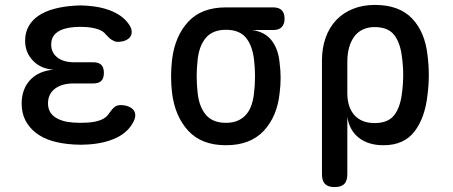

<svg xmlns="http://www.w3.org/2000/svg" viewBox="-20 -580 1840 780"><path d="M507 -476Q515 -463 515 -450.5Q515 -438 508.5 -429.5Q502 -421 489 -415.5Q476 -410 457 -410Q451 -410 445 -412.5Q439 -415 433.5 -418.5Q428 -422 422 -427.5Q416 -433 409 -441Q399 -454 378.5 -461Q358 -468 331 -470Q318 -471 306.5 -471Q295 -471 283 -470Q238 -467 213 -449.5Q188 -432 188 -399Q188 -366 213 -346.5Q238 -327 282 -327H359Q381 -327 391.5 -316.5Q402 -306 402 -284Q402 -262 391.5 -251.5Q381 -241 359 -241H279Q231 -241 203 -219.5Q175 -198 175 -160Q175 -124 203 -104.5Q231 -85 279 -82Q293 -81 307.5 -81Q322 -81 336 -82Q369 -84 391.5 -93.5Q414 -103 425 -122Q430 -129 435 -135Q440 -141 445 -145Q450 -149 456 -151Q462 -153 470 -153Q488 -153 501.5 -147.5Q515 -142 522 -133.5Q529 -125 529.5 -113Q530 -101 523 -87Q502 -44 453.5 -20.5Q405 3 336 7Q322 8 307.5 8Q293 8 279 7Q230 4 191.5 -7.5Q153 -19 125.5 -40.5Q98 -62 83 -91.5Q68 -121 68 -159Q68 -218 102.5 -255Q137 -292 198 -297Q146 -300 114 -333.5Q82 -367 82 -414Q82 -448 96.5 -473.5Q111 -499 137 -516.5Q163 -534 200 -544Q237 -554 283 -557Q295 -558 306.5 -558Q318 -558 331 -557Q394 -553 439.5 -532.5Q485 -512 507 -476Z M1090 -458H1006Q1057 -450 1084 -415Q1111 -380 1116 -324Q1120 -294 1120 -263.5Q1120 -233 1116 -202Q1106 -107 1051.5 -48.5Q997 10 898 10Q799 10 745 -48.5Q691 -107 679 -202Q675 -236 675 -270Q675 -304 679 -338Q691 -434 745 -492Q799 -550 898 -550H1090Q1113 -550 1124.5 -538.5Q1136 -527 1136 -504Q1136 -482 1124.5 -470Q1113 -458 1090 -458ZM898 -81Q925 -81 945 -89.5Q965 -98 979 -113.5Q993 -129 1001 -151.5Q1009 -174 1012 -202Q1016 -236 1016 -270Q1016 -304 1012 -338Q1005 -396 978.5 -427.5Q952 -459 898 -459Q844 -459 816.5 -426.5Q789 -394 783 -338Q779 -304 779 -270Q779 -236 783 -202Q789 -146 816.5 -113.5Q844 -81 898 -81Z M1339 180Q1313 180 1300.5 167.5Q1288 155 1288 128V-334Q1288 -385 1303 -427Q1318 -469 1346 -498.5Q1374 -528 1414 -544Q1454 -560 1503 -560Q1602 -560 1654.5 -504.5Q1707 -449 1717 -354Q1722 -315 1722 -275.5Q1722 -236 1717 -197Q1707 -102 1664 -46Q1621 10 1538 10Q1476 10 1437.5 -20.5Q1399 -51 1391 -105V128Q1391 155 1378.5 167.5Q1366 180 1339 180ZM1502 -80Q1556 -80 1581 -111.5Q1606 -143 1613 -202Q1618 -239 1618 -275.5Q1618 -312 1613 -348Q1606 -407 1581 -438.5Q1556 -470 1502 -470Q1476 -470 1455 -460.5Q1434 -451 1420 -432.5Q1406 -414 1398.5 -388Q1391 -362 1391 -328V-202Q1391 -144 1420 -112Q1449 -80 1502 -80Z"/></svg>

Font: Maple Mono NL Medium
Style: Regular
Weight: 500
Monospace: yes
Designer: subframe7536
Version: Version 7.000